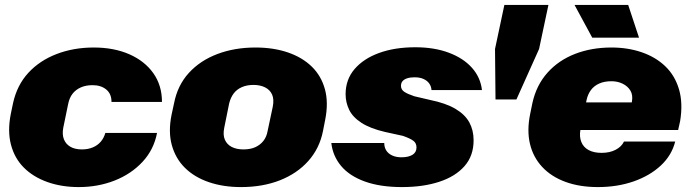

<svg xmlns="http://www.w3.org/2000/svg" viewBox="-20 -749 2806 780"><path d="M300 11Q230 11 172.5 -9.5Q115 -30 77 -68Q39 -106 24.5 -161.5Q10 -217 24 -287L33 -330Q49 -403 95 -453Q141 -503 210 -529.5Q279 -556 361 -556Q443 -556 505.5 -528.5Q568 -501 603 -451.5Q638 -402 638 -335H433Q433 -368 411.5 -385.5Q390 -403 356 -403Q329 -403 308.5 -394Q288 -385 275 -368.5Q262 -352 257 -327L237 -230Q232 -203 239.5 -183.5Q247 -164 265.5 -153Q284 -142 313 -142Q337 -142 356.5 -150Q376 -158 389 -173Q402 -188 408 -209H618Q605 -141 559 -91.5Q513 -42 445.5 -15.5Q378 11 300 11Z M959 11Q887 11 828.5 -9Q770 -29 731.5 -67Q693 -105 678 -159.5Q663 -214 677 -283L687 -329Q701 -402 747 -452.5Q793 -503 863 -529.5Q933 -556 1018 -556Q1091 -556 1149.5 -536Q1208 -516 1246.5 -478.5Q1285 -441 1300 -386.5Q1315 -332 1301 -262L1292 -216Q1278 -146 1232.5 -95Q1187 -44 1117 -16.5Q1047 11 959 11ZM969 -142Q997 -142 1017 -151Q1037 -160 1050 -176.5Q1063 -193 1067 -216L1088 -315Q1094 -345 1085.5 -364.5Q1077 -384 1057 -394Q1037 -404 1010 -404Q983 -404 962.5 -395Q942 -386 929.5 -369.5Q917 -353 911 -329L891 -230Q885 -201 893.5 -181.5Q902 -162 921.5 -152Q941 -142 969 -142Z M1613 11Q1525 11 1462.5 -11.5Q1400 -34 1366 -74.5Q1332 -115 1326 -168H1541Q1541 -151 1549 -138Q1557 -125 1573 -117.5Q1589 -110 1611 -110Q1639 -110 1655.5 -120Q1672 -130 1672 -150Q1672 -167 1660 -176.5Q1648 -186 1617 -197L1544 -213Q1484 -227 1448.5 -250Q1413 -273 1398.5 -303Q1384 -333 1384 -366Q1384 -426 1420.5 -468.5Q1457 -511 1520.5 -534Q1584 -557 1667 -557Q1744 -557 1803 -535Q1862 -513 1897 -474Q1932 -435 1938 -383H1733Q1732 -398 1724 -409.5Q1716 -421 1701 -428Q1686 -435 1664 -435Q1647 -435 1634.5 -431Q1622 -427 1615.5 -419.5Q1609 -412 1609 -400Q1609 -385 1622.5 -376Q1636 -367 1663 -358L1727 -343Q1791 -330 1830 -307Q1869 -284 1886.5 -252Q1904 -220 1904 -179Q1904 -116 1867 -74Q1830 -32 1764.5 -10.5Q1699 11 1613 11Z M1993 -345 1991 -550 2029 -729H2208L2170 -550L2078 -345Z M2409 11Q2335 11 2277.5 -10Q2220 -31 2183 -70.5Q2146 -110 2133 -164.5Q2120 -219 2134 -287L2143 -331Q2159 -403 2204 -453.5Q2249 -504 2316 -530Q2383 -556 2464 -556Q2531 -556 2587.5 -536.5Q2644 -517 2683 -479.5Q2722 -442 2738.5 -386Q2755 -330 2743 -257L2735 -221H2315L2339 -333H2561L2543 -316L2547 -335Q2552 -363 2541 -381Q2530 -399 2509.5 -409Q2489 -419 2464 -419Q2435 -419 2414 -409.5Q2393 -400 2380.5 -383Q2368 -366 2363 -343L2338 -222Q2333 -194 2341.5 -172.5Q2350 -151 2371 -139.5Q2392 -128 2424 -128Q2457 -128 2481 -140.5Q2505 -153 2515 -174H2723Q2709 -118 2664.5 -76.5Q2620 -35 2554 -12Q2488 11 2409 11ZM2386 -596 2314 -729H2532L2576 -596Z"/></svg>

Font: Hubot Sans Condensed ExtraLight Black
Style: Italic
Weight: 900
Italic angle: -12.0243°
Version: Version 2.000